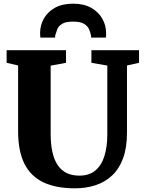

<svg xmlns="http://www.w3.org/2000/svg" viewBox="-20 -1016 784 1044"><path d="M387 8Q285 8 216.5 -24.2Q148 -56.5 113.2 -125Q78.5 -193.5 78.5 -302V-660L16 -674.5V-743H339V-674.5L255.5 -659V-287.5Q255.5 -232.5 264.8 -190.2Q274 -148 293.2 -119Q312.5 -90 342 -75.5Q371.5 -61 411.5 -61Q466 -61 499.5 -89.8Q533 -118.5 548.2 -169Q563.5 -219.5 563.5 -286V-659.5L477 -674.5V-743H736V-674.5L670.5 -660V-295Q670.5 -213.5 649.5 -156Q628.5 -98.5 590 -62.2Q551.5 -26 499.8 -9Q448 8 387 8ZM377.5 -996Q436 -996 475.8 -973.5Q515.5 -951 536.2 -914.5Q557 -878 557 -836Q557 -829.5 556.8 -823.5Q556.5 -817.5 555.5 -811.5H475.5Q475.5 -814 475.5 -817.5Q475.5 -821 474.5 -824.5Q471.5 -839.5 464.2 -856.8Q457 -874 437.5 -886.2Q418 -898.5 377.5 -898.5Q337 -898.5 317.5 -886.2Q298 -874 291.2 -856.5Q284.5 -839 280.5 -824.5Q280 -821 279.8 -817.5Q279.5 -814 279.5 -811.5H199.5Q199 -817.5 198.5 -823.8Q198 -830 198 -836.5Q198 -878.5 218.5 -915Q239 -951.5 279 -973.8Q319 -996 377.5 -996Z"/></svg>

Font: Merriweather 20pt Black
Style: Regular
Weight: 900
Version: Version 2.100